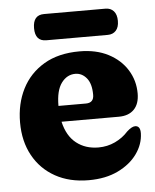

<svg xmlns="http://www.w3.org/2000/svg" viewBox="-47 -639 558 689"><g transform="rotate(-5 231.5 -294.0)"><path d="M447 -285Q447 -247.5 427.5 -227.5Q408 -207.5 372.5 -207.5H166Q178 -155.5 210.8 -129.8Q243.5 -104 290.5 -104Q322.5 -104 350.5 -117.2Q378.5 -130.5 397.5 -152Q415.5 -168.5 427.5 -168.5Q446.5 -168.5 446 -141.5Q445 -102 420.2 -67.5Q395.5 -33 351 -11.5Q306.5 10 245.5 10Q176.5 10 125.2 -18.5Q74 -47 45.8 -98.2Q17.5 -149.5 17.5 -217.5Q17.5 -285 44.5 -338.2Q71.5 -391.5 123.8 -422.5Q176 -453.5 252 -453.5Q312 -453.5 355.8 -430.8Q399.5 -408 423.2 -369.8Q447 -331.5 447 -285ZM230 -374.5Q200 -374.5 180 -347.5Q160 -320.5 160 -265.5V-265H259Q287.5 -265 287.5 -294Q287.5 -334 270.8 -354.2Q254 -374.5 230 -374.5ZM97 -550.5Q97 -598 137 -598H358.5Q377 -598 388 -585.8Q399 -573.5 399 -550.5Q399 -527.5 388 -515.5Q377 -503.5 358.5 -503.5H137Q97 -503.5 97 -550.5Z"/></g></svg>

Font: Fraunces 144pt SuperSoft
Style: Bold
Weight: 700
Version: Version 1.000;[b76b70a41]